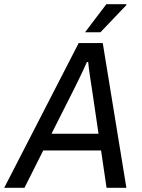

<svg xmlns="http://www.w3.org/2000/svg" viewBox="-55 -890 675 910"><path d="M-35 0 318 -686H432L544 0H450L424 -177H150L61 0ZM189 -256H412L380 -473Q378 -486 375.5 -502Q373 -518 370.5 -535Q368 -552 366 -567.5Q364 -583 363 -596H357Q349 -578 338 -554.5Q327 -531 316 -508.5Q305 -486 298 -472ZM348 -737 449 -870H544V-866L421 -737Z"/></svg>

Font: Archivo SemiCondensed
Style: Italic
Weight: 400
Width: 4
Italic angle: -10°
Designer: Hector Gatti
Foundry: Omnibus-Type
Version: Version 2.001